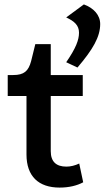

<svg xmlns="http://www.w3.org/2000/svg" viewBox="-20 -840 474 870"><path d="M15 -405H100V-140C100 -41 155 10 250 10C293 10 329 1 357 -14L339 -99C320 -90 300 -85 281 -85C235 -85 210 -107 210 -155V-405H355V-500H210V-640H140L121 -563C109 -518 89 -500 40 -500H15ZM360 -820 280 -761C317 -744 338 -725 338 -692C338 -659 324 -622 280 -558L331 -534C401 -616 434 -673 434 -731C434 -772 404 -804 360 -820Z"/></svg>

Font: Gully Medium
Style: Regular
Weight: 500
Designer: jaikishan Patel
Foundry: MagicType
Version: Version 1.000;Glyphs 3.2 (3242)